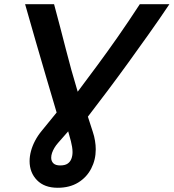

<svg xmlns="http://www.w3.org/2000/svg" viewBox="-20 -713 830 918"><path d="M255.8 184.8Q192.2 184.8 156.9 148.5Q121.5 112.2 121.5 57.2Q121.5 34.5 128 9.9Q134.5 -14.8 147.6 -39.9Q160.8 -65 179.5 -87.5L250.8 -175Q225.8 -259.8 201.2 -342.8Q176.8 -425.8 151.8 -512.1Q126.8 -598.5 100 -693H238.5Q255 -632.2 268.5 -579.9Q282 -527.5 294.8 -478.1Q307.5 -428.8 321.1 -379.1Q334.8 -329.5 351.5 -274.5Q397.8 -336 445.1 -400.1Q492.5 -464.2 542.9 -536.2Q593.2 -608.2 648.5 -693H790Q740.8 -619.5 691.2 -549.9Q641.8 -480.2 593.1 -413Q544.5 -345.8 496 -281.2Q447.5 -216.8 400.2 -155.2L423.5 -83.2Q430.8 -61.8 434.2 -40.2Q437.8 -18.8 437.8 1.2Q437.8 51 416.1 92.9Q394.5 134.8 353.8 159.8Q313 184.8 255.8 184.8ZM267.5 78Q290.8 78 303.2 69.4Q315.8 60.8 321.2 46.4Q326.8 32 326.8 14.2Q326.8 2 324.6 -11.1Q322.5 -24.2 319 -38L306 -85L257.8 -30Q247.8 -18.8 240.4 -6.4Q233 6 228.9 17.9Q224.8 29.8 224.8 41.2Q224.8 57.5 235.2 67.8Q245.8 78 267.5 78Z"/></svg>

Font: Ubuntu Sans
Style: Italic
Weight: 400
Italic angle: -13.5°
Designer: Dalton Maag Ltd
Foundry: Dalton Maag Ltd
Version: Version 1.006